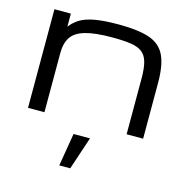

<svg xmlns="http://www.w3.org/2000/svg" viewBox="-119 -684 1020 1058"><g transform="rotate(15 391.0 -155.5)"><path d="M64.5 0V-562.5H158.2V-487.8Q179.2 -516.1 210.2 -535.2Q241.2 -554.2 293.2 -563.7Q345.2 -573.2 429.7 -573.2Q540 -573.2 603.8 -551.8Q667.5 -530.3 694.3 -475.1Q721.2 -419.9 721.2 -318.8V0H627V-318.8Q627 -376.5 617.2 -411.6Q607.4 -446.8 583.7 -464.8Q560.1 -482.9 518.6 -489Q477.1 -495.1 413.1 -495.1Q315.4 -495.1 259.8 -479Q204.1 -462.9 181.2 -428.5Q158.2 -394 158.2 -338.9V0ZM438 74.2 375.5 261.7H313L344.2 74.2Z"/></g></svg>

Font: Michroma
Style: Regular
Weight: 400
Designer: Vernon Adams
Foundry: Vernon Adams
Version: Version 1.100; ttfautohint (v1.8.4.7-5d5b);gftools[0.9.29]